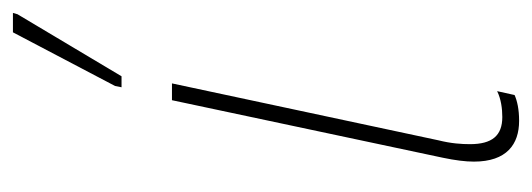

<svg xmlns="http://www.w3.org/2000/svg" viewBox="-283 -530 823 297"><g transform="rotate(-90 128.5 -381.5)"><path d="M142 -605H159L255 -766L257 -773H227L144 -615ZM90 10C108 10 121 7 130 3L136 -24C124 -18 109 -16 96 -16C67 -16 54 -32 54 -66C54 -79 55 -95 60 -115L148 -527H122L33 -108C29 -89 27 -73 27 -60C27 -9 54 10 90 10Z"/></g></svg>

Font: Noto Sans Condensed Thin
Style: Italic
Weight: 100
Width: 3
Italic angle: -12°
Designer: Monotype Design Team
Foundry: Monotype Imaging Inc.
Version: Version 2.013